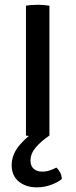

<svg xmlns="http://www.w3.org/2000/svg" viewBox="-20 -569 317 806"><path d="M89 -545Q99.5 -547 113.8 -548Q128 -549 138.5 -549Q150 -549 163 -548Q176 -547 187.5 -545V0Q176 2 163 3Q150 4 138.5 4Q128 4 113.8 3Q99.5 2 89 0ZM135 217.5Q88.5 217.5 58.8 193Q29 168.5 29 124.5Q29 78 64 38Q99 -2 144.5 -30Q171 -23 187.5 0Q152.5 23.5 130.2 49.8Q108 76 108 105Q108 128 121.8 139.8Q135.5 151.5 157 151.5Q173.5 151.5 189.2 146.2Q205 141 216.5 134.5Q225.5 142 232.2 154.5Q239 167 239.5 182.5Q222 197 193.5 207.2Q165 217.5 135 217.5Z"/></svg>

Font: Signika Negative SC
Style: Regular
Weight: 400
Designer: Anna Giedryś
Foundry: Anna Giedryś
Version: Version 2.000; ttfautohint (v1.8.3) -l 8 -r 50 -G 200 -x 9 -